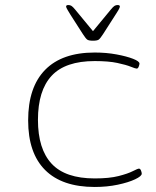

<svg xmlns="http://www.w3.org/2000/svg" viewBox="-20 -738 620 764"><path d="M357 6Q227 6 159.5 -61.5Q92 -129 92 -259Q92 -391 159.5 -460Q227 -529 357 -529Q403 -529 443.5 -521.5Q484 -514 509.5 -504Q535 -494 535 -485Q535 -481 532 -473Q529 -465 524 -465Q519 -465 500.5 -472.5Q482 -480 447 -487.5Q412 -495 357 -495Q240 -495 185.5 -436.5Q131 -378 131 -261Q131 -145 185.5 -86.5Q240 -28 357 -28Q415 -28 452 -37.5Q489 -47 508.5 -57Q528 -67 533 -67Q538 -67 541 -59.5Q544 -52 544 -47Q544 -37 517.5 -24.5Q491 -12 448.5 -3Q406 6 357 6ZM448 -718Q457 -718 457 -712Q457 -708 451 -697.5Q445 -687 440 -680L390 -602Q379 -585 373 -580.5Q367 -576 350 -576Q333 -576 327 -580.5Q321 -585 310 -602L260 -680Q256 -687 249.5 -697.5Q243 -708 243 -712Q243 -718 252 -718Q259 -718 264.5 -714.5Q270 -711 279 -700L350 -614L421 -700Q430 -711 435.5 -714.5Q441 -718 448 -718Z"/></svg>

Font: Asap Expanded Thin
Style: Regular
Weight: 100
Width: 7
Designer: Pablo Cosgaya
Foundry: Omnibus-Type
Version: Version 3.001; ttfautohint (v1.8.4.7-5d5b)